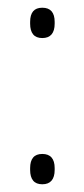

<svg xmlns="http://www.w3.org/2000/svg" viewBox="-20 -470 218 497"><path d="M89.5 7Q73.5 7 65.8 -2.5Q58 -12 58 -30V-35Q58 -53 65.8 -62.2Q73.5 -71.5 89.5 -71.5Q105.5 -71.5 113.5 -62.2Q121.5 -53 121.5 -35V-30Q121.5 -12 113.5 -2.5Q105.5 7 89.5 7ZM89.5 -371.5Q73.5 -371.5 65.8 -381Q58 -390.5 58 -408.5V-413.5Q58 -431.5 65.8 -440.8Q73.5 -450 89.5 -450Q105.5 -450 113.5 -440.8Q121.5 -431.5 121.5 -413.5V-408.5Q121.5 -390.5 113.5 -381Q105.5 -371.5 89.5 -371.5Z"/></svg>

Font: Anek Telugu ExtraLight
Style: Regular
Weight: 250
Version: Version 1.003